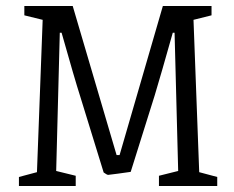

<svg xmlns="http://www.w3.org/2000/svg" viewBox="-20 -619 780 639"><path d="M43 -30 103 -46 122 -553 61 -568V-599H222L368 -103H378L522 -599H684V-568L624 -553L643 -46L703 -30V0H509V-34L573 -50L561 -510H555Q515 -368 495 -302L415 -47Q394 -44 372 -41Q350 -38 340 -37Q336 -37 325 -45L247 -298Q229 -354 185 -510H179L167 -50L232 -34V0H43Z"/></svg>

Font: Grenze Light
Style: Regular
Weight: 300
Designer: Renata Polastri
Foundry: Omnibus-Type
Version: Version 1.002; ttfautohint (v1.8)